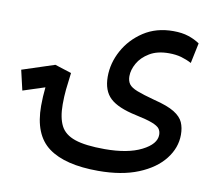

<svg xmlns="http://www.w3.org/2000/svg" viewBox="-143 -468 796 714"><g transform="rotate(10 255.0 -111.5)"><path d="M270.5 168.9Q145.5 168.9 82.8 122.8Q20 76.7 20 -32.7Q20 -66.9 23.9 -103L-58.6 -76.2L-76.2 -151.9L45.9 -191.9L108.4 -171.9Q103.5 -135.3 100.8 -108.4Q98.1 -81.5 98.1 -52.2Q98.1 -2 113.3 28.1Q128.4 58.1 168 71.5Q207.5 85 280.3 85Q367.7 85 419.4 58.8Q471.2 32.7 471.2 -2.4Q471.2 -16.1 464.1 -25.4Q457 -34.7 436.3 -42.7Q415.5 -50.8 373.5 -59.6Q304.2 -74.2 274.7 -101.8Q245.1 -129.4 245.1 -182.6Q245.1 -233.9 271.2 -281.7Q297.4 -329.6 344.7 -360.6Q392.1 -391.6 456.5 -391.6Q489.7 -391.6 513.9 -383.5Q538.1 -375.5 556.6 -362.8L540.5 -286.1Q522 -295.9 501.5 -301.8Q481 -307.6 454.6 -307.6Q410.6 -307.6 381.6 -290Q352.5 -272.5 338.4 -247.3Q324.2 -222.2 324.2 -198.2Q324.2 -180.2 332.5 -168.7Q340.8 -157.2 363.8 -148.2Q386.7 -139.2 430.7 -127.4Q481.9 -114.7 507.6 -98.9Q533.2 -83 542 -63Q550.8 -43 550.8 -16.6Q550.8 32.7 517.6 75.2Q484.4 117.7 421.9 143.3Q359.4 168.9 270.5 168.9Z"/></g></svg>

Font: Cascadia Code PL SemiLight
Style: Regular
Weight: 350
Monospace: yes
Designer: Aaron Bell
Foundry: Saja Typeworks
Version: Version 2404.023; ttfautohint (v1.8.4)